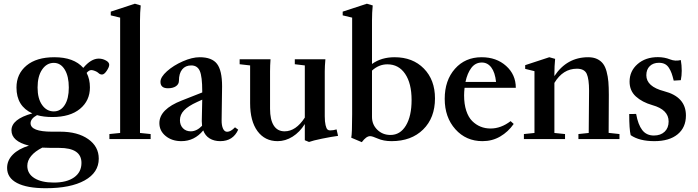

<svg xmlns="http://www.w3.org/2000/svg" viewBox="-20 -746 3742 1030"><path d="M260.7 -118.2Q213.9 -118.2 178.7 -128.4Q144 -109.4 144 -85Q144 -39.6 259.3 -39.6H303.2Q396.5 -39.6 453.1 0.2Q509.8 40 509.8 105Q509.8 179.7 434.3 221.7Q358.9 263.7 225.6 263.7Q125 263.7 71.5 235.8Q18.1 208 18.1 154.8Q18.1 114.3 48.8 83.3Q79.6 52.2 135.3 35.2Q41.5 12.2 41.5 -46.9Q41.5 -106.9 153.3 -137.7Q68.4 -176.3 68.4 -276.4Q68.4 -349.6 122.1 -394.3Q175.8 -439 271.5 -439Q376.5 -439 426.8 -381.8Q468.3 -431.6 509.8 -431.6Q533.2 -431.6 553.2 -418.5Q565.9 -409.7 565.9 -398.4Q565.9 -386.2 552.5 -366.2Q539.1 -346.2 527.3 -346.2Q516.1 -346.2 507.3 -355Q502 -360.4 490 -365.2Q478 -370.1 470.2 -370.1Q457.5 -370.1 444.8 -355Q462.4 -321.3 462.4 -276.9Q462.4 -206.1 409.2 -162.1Q356 -118.2 260.7 -118.2ZM268.6 -148.4Q305.2 -148.4 327.1 -182.4Q349.1 -216.3 349.1 -276.4Q349.1 -337.4 327.1 -373Q305.2 -408.7 268.6 -408.7Q230.5 -408.7 206.1 -373Q181.6 -337.4 181.6 -276.4Q181.6 -216.8 206.1 -182.6Q230.5 -148.4 268.6 -148.4ZM126.5 143.6Q126.5 186 164.6 209.7Q202.6 233.4 268.6 233.4Q337.9 233.4 377.4 205.6Q417 177.7 417 127.9Q417 47.4 297.9 47.4H255.4Q229.5 47.4 207 45.9Q168 65.4 147.2 90.6Q126.5 115.7 126.5 143.6Z M566.9 0V-26.9L624.5 -32.7V-651.4L574.2 -663.6V-683.6L703.6 -726.1L734.9 -716.8Q731 -679.2 731 -635.7V-32.7L788.1 -26.9V0Z M953.1 11.2Q902.3 11.2 868.7 -16.4Q835 -43.9 835 -85.4Q835 -160.2 955.6 -207L1064.9 -250V-257.8Q1064.9 -335 1052 -365Q1039.1 -395 1005.9 -395Q974.6 -395 957.3 -373.5Q939.9 -352.1 939.9 -313Q939.9 -294.4 923.8 -283.4Q907.7 -272.5 880.9 -272.5Q840.8 -272.5 840.8 -307.1Q840.8 -332.5 875.7 -363.8Q910.6 -395 960.7 -417Q1010.7 -439 1051.3 -439Q1116.7 -439 1144 -403.6Q1171.4 -368.2 1171.4 -282.7Q1171.4 -252.9 1168.9 -101.6Q1168.5 -73.2 1176.3 -56.2Q1184.1 -39.1 1198.7 -39.1Q1217.8 -39.1 1240.7 -63L1257.8 -50.3Q1230 11.2 1161.6 11.2Q1128.4 11.2 1104.5 -3.4Q1080.6 -18.1 1070.3 -46.4Q1022.9 11.2 953.1 11.2ZM945.3 -101.6Q945.3 -74.7 961.4 -58.1Q977.5 -41.5 1003.4 -41.5Q1035.2 -41.5 1064 -71.3Q1062.5 -83 1062.5 -96.2Q1064.5 -173.3 1064.9 -211.4L1037.1 -198.7Q989.7 -177.2 967.5 -154.1Q945.3 -130.9 945.3 -101.6Z M1469.2 11.2Q1400.9 11.2 1361.3 -42.5Q1321.8 -96.2 1321.8 -192.4V-395L1265.6 -401.4V-428.2H1431.2Q1428.7 -394 1428.7 -363.3V-162.6Q1428.7 -104 1448.5 -72.8Q1468.3 -41.5 1506.8 -41.5Q1567.4 -41.5 1615.2 -115.2V-395L1561.5 -401.4V-428.2H1725.6Q1722.2 -390.1 1722.2 -363.3V-122.6Q1722.2 -92.3 1726.6 -74.5Q1731 -56.6 1736.6 -51.5Q1742.2 -46.4 1750.5 -46.4Q1768.1 -46.4 1785.6 -51.8L1793.5 -17.1Q1756.8 -12.2 1707.8 -2.2Q1658.7 7.8 1637.7 15.6L1615.2 6.3V-80.6Q1587.9 -37.1 1549.6 -12.9Q1511.2 11.2 1469.2 11.2Z M1920.9 16.6 1864.3 -7.3Q1869.1 -28.3 1869.1 -132.8V-651.4L1818.4 -663.6V-683.6L1948.2 -726.1L1979.5 -716.8Q1975.6 -679.2 1975.6 -635.7V-402.8Q2025.4 -439 2096.7 -439Q2194.3 -439 2253.9 -378.2Q2313.5 -317.4 2313.5 -218.3Q2313.5 -113.8 2250 -51.3Q2186.5 11.2 2080.6 11.2Q2037.6 11.2 2005.9 -2.9Q1977.5 -15.6 1965.3 -15.6Q1944.8 -15.6 1920.9 16.6ZM1975.6 -118.7Q1975.6 -77.6 2004.2 -49.8Q2032.7 -22 2074.7 -22Q2127 -22 2157.5 -72.5Q2188 -123 2188 -209.5Q2188 -298.8 2153.3 -349.9Q2118.7 -400.9 2058.1 -400.9Q2012.2 -400.9 1975.6 -367.2Z M2568.4 11.2Q2480 11.2 2422.9 -52.7Q2365.7 -116.7 2365.7 -215.8Q2365.7 -314.9 2420.7 -377Q2475.6 -439 2563.5 -439Q2643.1 -439 2695.1 -392.3Q2747.1 -345.7 2747.1 -274.9H2472.2Q2469.7 -252 2469.7 -234.4Q2469.7 -187.5 2481.2 -152.3Q2492.7 -117.2 2512.9 -96.9Q2533.2 -76.7 2557.9 -66.7Q2582.5 -56.6 2611.8 -56.6Q2667.5 -56.6 2719.2 -96.2L2735.8 -81.1Q2706.1 -38.6 2663.3 -13.7Q2620.6 11.2 2568.4 11.2ZM2564.9 -410.6Q2530.3 -410.6 2508.5 -381.8Q2486.8 -353 2477.1 -306.6H2641.1Q2635.7 -357.4 2615.7 -384Q2595.7 -410.6 2564.9 -410.6Z M2790.5 0V-26.9L2847.2 -32.7V-364.3L2797.4 -376.5V-396.5L2926.8 -439L2958 -430.2Q2954.1 -391.1 2954.1 -347.7V-337.9Q3021 -439 3135.3 -439Q3163.1 -439 3182.9 -429.7Q3202.6 -420.4 3214.8 -404.5Q3227.1 -388.7 3234.1 -362.3Q3241.2 -335.9 3243.7 -306.9Q3246.1 -277.8 3246.1 -237.3Q3246.1 -99.6 3245.1 -33.2L3303.2 -26.9V0H3083V-26.9L3138.2 -32.7Q3140.1 -180.2 3140.1 -259.3Q3140.1 -321.8 3127.7 -349.6Q3115.2 -377.4 3074.7 -377.4Q3000 -377.4 2954.1 -301.3V-32.7L3011.2 -26.9V0Z M3490.7 11.2Q3409.7 11.2 3363.3 -21Q3355.5 -52.7 3355.5 -134.3L3392.6 -134.8Q3402.8 -77.6 3425.3 -48.3Q3447.8 -19 3487.8 -19Q3523.9 -19 3545.4 -39.3Q3566.9 -59.6 3566.9 -94.2Q3566.9 -157.7 3479.5 -182.1Q3424.8 -197.8 3391.1 -228.5Q3357.4 -259.3 3357.4 -308.1Q3357.4 -364.7 3400.1 -402.1Q3442.9 -439.5 3509.3 -439.5Q3544.4 -439.5 3575.2 -427.2Q3602.1 -416.5 3632.3 -423.8Q3637.2 -396.5 3637.2 -366.2Q3637.2 -340.3 3632.3 -315.9L3594.2 -313.5Q3588.4 -337.4 3583 -352.5Q3577.6 -367.7 3568.6 -381.8Q3559.6 -396 3546.4 -402.6Q3533.2 -409.2 3514.6 -409.2Q3484.4 -409.2 3465.8 -391.4Q3447.3 -373.5 3447.3 -342.3Q3447.3 -281.7 3542.5 -256.8Q3659.7 -226.6 3659.7 -126.5Q3659.7 -62 3615 -25.4Q3570.3 11.2 3490.7 11.2Z"/></svg>

Font: Elstob 14pt SemiBold
Style: Regular
Weight: 600
Designer: Peter S. Baker
Version: Version 1.015